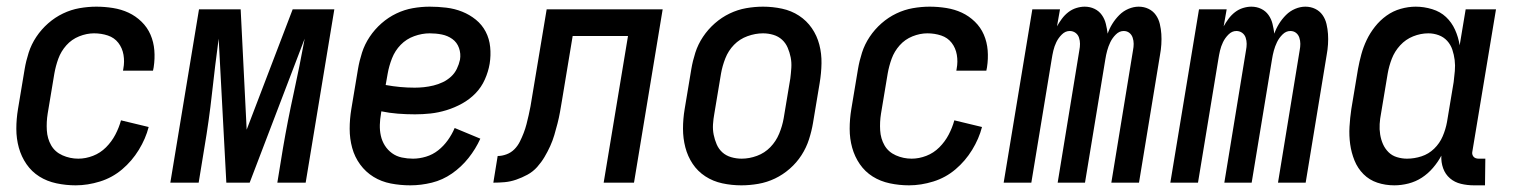

<svg xmlns="http://www.w3.org/2000/svg" viewBox="-20 -548 4540 576"><path d="M207 8Q178 8 149.5 2Q121 -4 98 -18.5Q75 -33 59.5 -55.5Q44 -78 36.5 -105Q29 -132 29 -161.5Q29 -191 34 -221L54 -341Q58 -365 66 -390Q74 -415 89 -437.5Q104 -460 124.5 -478Q145 -496 169 -507.5Q193 -519 218.5 -523.5Q244 -528 269 -528Q294 -528 319 -524Q344 -520 365.5 -510Q387 -500 404.5 -483Q422 -466 431.5 -444Q441 -422 443 -397Q445 -372 441 -346L439 -336H349L350 -342Q354 -363 350.5 -383.5Q347 -404 335 -419.5Q323 -435 303.5 -441.5Q284 -448 262 -448Q240 -448 217.5 -439Q195 -430 179 -412Q163 -394 155 -372Q147 -350 143 -327L123 -207Q119 -182 120.5 -157Q122 -132 133.5 -112Q145 -92 167.5 -82Q190 -72 215 -72Q237 -72 259 -80.5Q281 -89 298 -106Q315 -123 326 -144Q337 -165 343 -187L426 -167Q417 -132 396.5 -98.5Q376 -65 346.5 -40Q317 -15 280 -3.5Q243 8 207 8Z M491 0 577 -520H702L720 -159L858 -520H983L897 0H812L829 -104Q843 -186 861 -268Q879 -350 894 -432L729 0H659L636 -432Q625 -350 616 -268Q607 -186 593 -104L576 0Z M1211 8Q1181 8 1152.5 2.5Q1124 -3 1100.5 -17.5Q1077 -32 1060.5 -54.5Q1044 -77 1036.5 -104.5Q1029 -132 1029 -161.5Q1029 -191 1034 -221L1054 -341Q1058 -365 1066 -390Q1074 -415 1089 -437.5Q1104 -460 1124.5 -478Q1145 -496 1169 -507.5Q1193 -519 1218.5 -523.5Q1244 -528 1269 -528Q1294 -528 1319 -525Q1344 -522 1366.5 -513Q1389 -504 1407.5 -489Q1426 -474 1437 -453Q1448 -432 1450.5 -407Q1453 -382 1449 -357Q1445 -333 1434.5 -309.5Q1424 -286 1406.5 -268Q1389 -250 1366.5 -237.5Q1344 -225 1319.5 -217.5Q1295 -210 1271.5 -207.5Q1248 -205 1225 -205Q1199 -205 1173.5 -207Q1148 -209 1124 -214L1123 -207Q1120 -190 1119.5 -173.5Q1119 -157 1122.5 -141Q1126 -125 1134.5 -111.5Q1143 -98 1156 -88.5Q1169 -79 1185.5 -75.5Q1202 -72 1219 -72Q1238 -72 1258 -78Q1278 -84 1294.5 -97Q1311 -110 1323.5 -127.5Q1336 -145 1344 -164L1421 -132Q1407 -101 1385.5 -74Q1364 -47 1336 -27.5Q1308 -8 1275.5 0Q1243 8 1211 8ZM1224 -285Q1238 -285 1252 -286.5Q1266 -288 1280.5 -291.5Q1295 -295 1308.5 -301.5Q1322 -308 1333 -318Q1344 -328 1350.5 -341.5Q1357 -355 1360 -369Q1363 -387 1357 -404Q1351 -421 1337 -431Q1323 -441 1305.5 -444.5Q1288 -448 1269 -448Q1246 -448 1222.5 -439.5Q1199 -431 1182 -413.5Q1165 -396 1156 -373Q1147 -350 1143 -327L1137 -293Q1159 -289 1180.5 -287Q1202 -285 1224 -285Z M1460 0 1473 -80Q1486 -80 1499.5 -85Q1513 -90 1523 -100Q1533 -110 1539.5 -123Q1546 -136 1551 -149Q1556 -162 1559.5 -175.5Q1563 -189 1566 -202.5Q1569 -216 1571.5 -229Q1574 -242 1576 -256L1620 -520H1968L1882 0H1791L1864 -440H1698L1666 -247Q1663 -229 1660 -212Q1657 -195 1652.5 -177.5Q1648 -160 1643 -143Q1638 -126 1630.5 -109.5Q1623 -93 1613.5 -77Q1604 -61 1591.5 -47Q1579 -33 1562.5 -24Q1546 -15 1528.5 -9Q1511 -3 1494 -1.5Q1477 0 1460 0Z M2204 8Q2175 8 2147 2Q2119 -4 2096 -19Q2073 -34 2058 -56.5Q2043 -79 2036 -106Q2029 -133 2029 -162Q2029 -191 2034 -221L2054 -341Q2058 -365 2066 -390Q2074 -415 2089 -437.5Q2104 -460 2124.5 -478Q2145 -496 2169 -507.5Q2193 -519 2218.5 -523.5Q2244 -528 2269 -528Q2298 -528 2326 -522Q2354 -516 2377 -501Q2400 -486 2415.5 -463.5Q2431 -441 2438 -414Q2445 -387 2444.5 -358Q2444 -329 2439 -299L2419 -179Q2415 -155 2407 -130Q2399 -105 2384.5 -82.5Q2370 -60 2349.5 -42Q2329 -24 2305 -12.5Q2281 -1 2255 3.5Q2229 8 2204 8ZM2205 -72Q2228 -72 2251 -80.5Q2274 -89 2291 -106.5Q2308 -124 2317.5 -147Q2327 -170 2331 -193L2351 -313Q2353 -329 2354 -345Q2355 -361 2352 -376Q2349 -391 2343 -405Q2337 -419 2326 -429Q2315 -439 2300 -443.5Q2285 -448 2269 -448Q2246 -448 2222.5 -439.5Q2199 -431 2182 -413.5Q2165 -396 2156 -373Q2147 -350 2143 -327L2123 -207Q2120 -191 2119 -175Q2118 -159 2121 -144Q2124 -129 2130 -115Q2136 -101 2147 -91Q2158 -81 2173.5 -76.5Q2189 -72 2205 -72Z M2707 8Q2678 8 2649.5 2Q2621 -4 2598 -18.5Q2575 -33 2559.5 -55.5Q2544 -78 2536.5 -105Q2529 -132 2529 -161.5Q2529 -191 2534 -221L2554 -341Q2558 -365 2566 -390Q2574 -415 2589 -437.5Q2604 -460 2624.5 -478Q2645 -496 2669 -507.5Q2693 -519 2718.5 -523.5Q2744 -528 2769 -528Q2794 -528 2819 -524Q2844 -520 2865.5 -510Q2887 -500 2904.5 -483Q2922 -466 2931.5 -444Q2941 -422 2943 -397Q2945 -372 2941 -346L2939 -336H2849L2850 -342Q2854 -363 2850.5 -383.5Q2847 -404 2835 -419.5Q2823 -435 2803.5 -441.5Q2784 -448 2762 -448Q2740 -448 2717.5 -439Q2695 -430 2679 -412Q2663 -394 2655 -372Q2647 -350 2643 -327L2623 -207Q2619 -182 2620.5 -157Q2622 -132 2633.5 -112Q2645 -92 2667.5 -82Q2690 -72 2715 -72Q2737 -72 2759 -80.5Q2781 -89 2798 -106Q2815 -123 2826 -144Q2837 -165 2843 -187L2926 -167Q2917 -132 2896.5 -98.5Q2876 -65 2846.5 -40Q2817 -15 2780 -3.5Q2743 8 2707 8Z M2991 0 3077 -520H3160L3151 -469Q3157 -480 3165.5 -491.5Q3174 -503 3185 -511.5Q3196 -520 3209 -524Q3222 -528 3234 -528Q3250 -528 3263.5 -521.5Q3277 -515 3285.5 -503Q3294 -491 3297.5 -476.5Q3301 -462 3303 -447Q3308 -462 3317 -476.5Q3326 -491 3338 -503Q3350 -515 3365.5 -521.5Q3381 -528 3396 -528Q3412 -528 3425.5 -521.5Q3439 -515 3447.5 -503Q3456 -491 3459.5 -476Q3463 -461 3464 -446Q3465 -431 3464 -415Q3463 -399 3460 -383L3397 0H3314L3379 -397Q3381 -407 3381 -416.5Q3381 -426 3378 -435Q3375 -444 3368 -449.5Q3361 -455 3351 -455Q3338 -455 3327.5 -444.5Q3317 -434 3311 -421.5Q3305 -409 3301.5 -396Q3298 -383 3296 -370L3235 0H3153L3218 -397Q3220 -407 3220 -416.5Q3220 -426 3217 -435Q3214 -444 3206.5 -449.5Q3199 -455 3189 -455Q3176 -455 3165.5 -444.5Q3155 -434 3149 -421.5Q3143 -409 3140 -396Q3137 -383 3135 -370L3074 0Z M3491 0 3577 -520H3660L3651 -469Q3657 -480 3665.5 -491.5Q3674 -503 3685 -511.5Q3696 -520 3709 -524Q3722 -528 3734 -528Q3750 -528 3763.5 -521.5Q3777 -515 3785.5 -503Q3794 -491 3797.5 -476.5Q3801 -462 3803 -447Q3808 -462 3817 -476.5Q3826 -491 3838 -503Q3850 -515 3865.5 -521.5Q3881 -528 3896 -528Q3912 -528 3925.5 -521.5Q3939 -515 3947.5 -503Q3956 -491 3959.5 -476Q3963 -461 3964 -446Q3965 -431 3964 -415Q3963 -399 3960 -383L3897 0H3814L3879 -397Q3881 -407 3881 -416.5Q3881 -426 3878 -435Q3875 -444 3868 -449.5Q3861 -455 3851 -455Q3838 -455 3827.5 -444.5Q3817 -434 3811 -421.5Q3805 -409 3801.5 -396Q3798 -383 3796 -370L3735 0H3653L3718 -397Q3720 -407 3720 -416.5Q3720 -426 3717 -435Q3714 -444 3706.5 -449.5Q3699 -455 3689 -455Q3676 -455 3665.5 -444.5Q3655 -434 3649 -421.5Q3643 -409 3640 -396Q3637 -383 3635 -370L3574 0Z M4163 8Q4136 8 4112 0Q4088 -8 4070.5 -25.5Q4053 -43 4043.5 -66.5Q4034 -90 4030.5 -115.5Q4027 -141 4028.5 -167.5Q4030 -194 4034 -221L4054 -341Q4058 -363 4064 -385Q4070 -407 4080 -428Q4090 -449 4105 -468Q4120 -487 4139.5 -501Q4159 -515 4182 -521.5Q4205 -528 4227 -528Q4252 -528 4276.5 -520.5Q4301 -513 4318 -497Q4335 -481 4345 -459Q4355 -437 4359 -412L4377 -520H4468L4397 -93Q4396 -89 4397 -85Q4398 -81 4400.5 -78Q4403 -75 4407 -73.5Q4411 -72 4416 -72H4436L4435 8H4402Q4382 8 4363 3.5Q4344 -1 4330 -13Q4316 -25 4309.5 -43Q4303 -61 4304 -81Q4294 -62 4279 -44.5Q4264 -27 4245.5 -15Q4227 -3 4205.5 2.5Q4184 8 4163 8ZM4201 -72Q4223 -72 4244.5 -79Q4266 -86 4282.5 -102Q4299 -118 4308 -139Q4317 -160 4321 -182L4341 -302Q4343 -318 4344.5 -335Q4346 -352 4344 -368Q4342 -384 4337 -399Q4332 -414 4321.5 -425.5Q4311 -437 4296 -442.5Q4281 -448 4265 -448Q4242 -448 4219.5 -439Q4197 -430 4180.5 -412Q4164 -394 4155.5 -372Q4147 -350 4143 -327L4123 -207Q4120 -192 4119 -176Q4118 -160 4120.5 -144.5Q4123 -129 4129 -115.5Q4135 -102 4145.5 -91.5Q4156 -81 4171 -76.5Q4186 -72 4201 -72Z"/></svg>

Font: Iosevka Term Curly Medium
Style: Italic
Weight: 500
Italic angle: -9°
Designer: Belleve Invis
Foundry: Belleve Invis
Version: Version 32.3.0